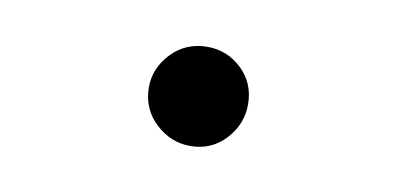

<svg xmlns="http://www.w3.org/2000/svg" viewBox="-32 -512 589 284"><g transform="rotate(10 262.5 -369.5)"><path d="M187 -370.1Q187 -398.9 208.5 -421.4Q230 -443.8 262.2 -443.8Q292 -443.8 314 -422.9Q335.9 -401.9 335.9 -370.1Q335.9 -340.3 314.9 -317.6Q293.9 -294.9 262.2 -294.9Q232.4 -294.9 209.7 -316.4Q187 -337.9 187 -370.1Z"/></g></svg>

Font: CMU Typewriter Text
Style: Bold
Weight: 700
Version: Version 0.7.0